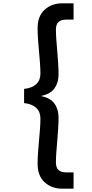

<svg xmlns="http://www.w3.org/2000/svg" viewBox="-20 -956 556 1164"><path d="M225 -239Q225 -278 199.5 -302Q174 -326 126 -331V-417Q174 -422 199.5 -446Q225 -470 225 -509Q225 -537 222.5 -572.5Q220 -608 216.5 -644.5Q213 -681 210.5 -717.5Q208 -754 208 -785Q208 -858 250.5 -897Q293 -936 359 -936H426V-837H382Q350 -837 334.5 -822.5Q319 -808 319 -776Q319 -750 321.5 -716.5Q324 -683 327 -647Q330 -611 332.5 -574Q335 -537 335 -505Q335 -455 310.5 -420.5Q286 -386 231 -375V-373Q286 -362 310.5 -327.5Q335 -293 335 -243Q335 -211 332.5 -174Q330 -137 327 -101Q324 -65 321.5 -31.5Q319 2 319 28Q319 60 334.5 74.5Q350 89 382 89H426V188H359Q293 188 250.5 149Q208 110 208 37Q208 6 210.5 -30.5Q213 -67 216.5 -103.5Q220 -140 222.5 -175Q225 -210 225 -239Z"/></svg>

Font: SVN-Poppins Medium
Style: Regular
Weight: 500
Designer: Ninad Kale (Devanagari), Jonny Pinhorn (Latin)
Foundry: Indian Type Foundry
Version: Version 3.002 2017; ttfautohint (v1.8.3)